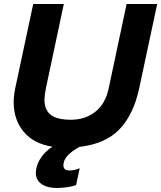

<svg xmlns="http://www.w3.org/2000/svg" viewBox="-20 -719 801 954"><path d="M761 -699 672 -282Q644 -150 574 -77Q504 -4 374 11Q339 31 319.5 50.5Q300 70 296 92Q295 95 295 102Q295 128 325 128Q351 128 376 117L358 201Q314 215 261 215Q215 215 186.5 195.5Q158 176 158 140Q158 134 160 120Q174 54 240 10Q147 -5 97.5 -64.5Q48 -124 48 -211Q48 -244 56 -282L145 -699H297L208 -280Q201 -243 201 -224Q201 -173 232 -148.5Q263 -124 332 -124Q404 -124 454 -164Q504 -204 520 -280L609 -699Z"/></svg>

Font: Prompt SemiBold
Style: Italic
Weight: 600
Italic angle: -12°
Designer: Katatrad Team
Foundry: CadsonDemak
Version: Version 1.001